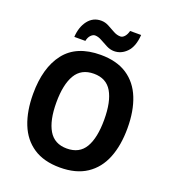

<svg xmlns="http://www.w3.org/2000/svg" viewBox="-164 -1045 1051 1177"><g transform="rotate(20 362.0 -457.0)"><path d="M670 -358Q670 -246 637 -163.5Q604 -81 535.5 -35.5Q467 10 362 10Q257 10 188.5 -35.5Q120 -81 87 -164Q54 -247 54 -359Q54 -530 130 -627.5Q206 -725 363 -725Q468 -725 536 -680Q604 -635 637 -552.5Q670 -470 670 -358ZM206 -358Q206 -241 243.5 -177.5Q281 -114 362 -114Q444 -114 481 -177Q518 -240 518 -358Q518 -476 481 -539Q444 -602 363 -602Q281 -602 243.5 -538.5Q206 -475 206 -358ZM172 -773Q176 -839 208.5 -881Q241 -923 294 -923Q320 -923 344 -910Q368 -897 390.5 -884.5Q413 -872 436 -872Q450 -872 462.5 -886Q475 -900 481 -924H553Q548 -848 512.5 -811Q477 -774 430 -774Q405 -774 380.5 -786.5Q356 -799 333 -812Q310 -825 289 -825Q276 -825 262.5 -811.5Q249 -798 244 -773Z"/></g></svg>

Font: Noto Sans Sinhala SemiCondensed
Style: Bold
Weight: 700
Width: 4
Designer: Jelle Bosma - Monotype Design Team
Foundry: Monotype Imaging Inc.
Version: Version 2.006; ttfautohint (v1.8.4.7-5d5b)